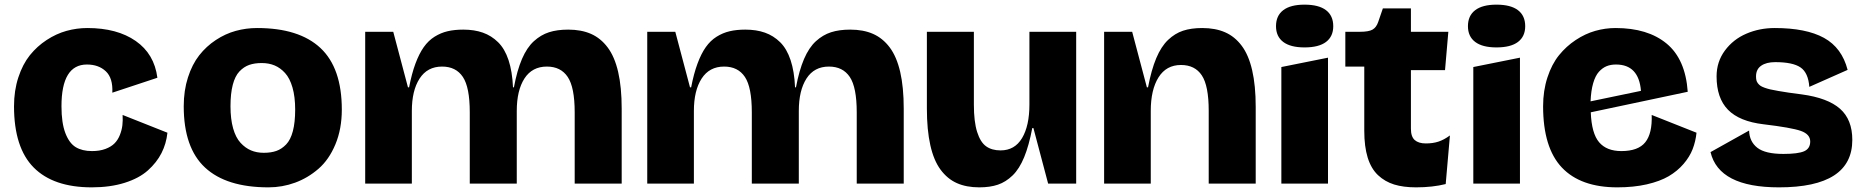

<svg xmlns="http://www.w3.org/2000/svg" viewBox="-20 -786 7995 822"><path d="M243.2 -331.1Q243.2 -259.8 259.8 -216.3Q276.4 -172.9 304.2 -156Q332 -139.2 374 -139.2Q406.7 -139.2 431.4 -148.4Q456.1 -157.7 470.5 -172.4Q484.9 -187 493.2 -208Q501.5 -229 503.9 -249.5Q506.3 -270 504.9 -293.9L696.8 -217.8Q691.9 -170.9 671.4 -130.6Q650.9 -90.3 613.3 -56.6Q575.7 -22.9 513.9 -3.4Q452.1 16.1 373 16.1Q208.5 16.1 124.3 -68.8Q40 -153.8 40 -331.1Q40 -398.4 58.6 -454.8Q77.1 -511.2 107.9 -549.6Q138.7 -587.9 179.7 -614.7Q220.7 -641.6 264.6 -653.8Q308.6 -666 354 -666Q481.4 -666 561 -610.6Q640.6 -555.2 653.8 -453.1L460.9 -389.2Q463.9 -451.7 433.1 -480.7Q402.3 -509.8 352.1 -509.8Q243.2 -509.8 243.2 -331.1Z M1129.4 16.1Q949.2 16.1 857.9 -68.6Q766.6 -153.3 766.6 -331.1Q766.6 -398.4 784.7 -454.6Q802.7 -510.7 833 -549.3Q863.3 -587.9 904.1 -614.7Q944.8 -641.6 989.3 -653.8Q1033.7 -666 1080.6 -666Q1260.3 -666 1351.8 -580.6Q1443.4 -495.1 1443.4 -316.9Q1443.4 -233.9 1416 -168.2Q1388.7 -102.5 1343.3 -63.2Q1297.9 -23.9 1243.2 -3.9Q1188.5 16.1 1129.4 16.1ZM1109.4 -131.8Q1140.6 -131.8 1163.3 -139.9Q1186 -147.9 1205.1 -167.7Q1224.1 -187.5 1233.9 -224.9Q1243.7 -262.2 1243.7 -316.9Q1243.7 -371.6 1232.2 -411.4Q1220.7 -451.2 1200.4 -473.4Q1180.2 -495.6 1155.5 -505.9Q1130.9 -516.1 1100.6 -516.1Q1069.8 -516.1 1046.9 -508.1Q1023.9 -500 1005.1 -480.2Q986.3 -460.4 976.6 -423.1Q966.8 -385.7 966.8 -331.1Q966.8 -276.4 978 -236.6Q989.3 -196.8 1009.8 -174.6Q1030.3 -152.3 1054.7 -142.1Q1079.1 -131.8 1109.4 -131.8Z M1543.5 -649.9H1663.6L1726.6 -412.1H1731.4Q1742.7 -470.7 1758.5 -513.4Q1774.4 -556.2 1794.2 -584.2Q1814 -612.3 1840.6 -628.9Q1867.2 -645.5 1896.5 -652.3Q1925.8 -659.2 1963.4 -659.2Q2010.7 -659.2 2047.4 -646.2Q2084 -633.3 2112.5 -605.2Q2141.1 -577.1 2157.2 -528.6Q2173.3 -480 2176.3 -412.1H2180.2Q2193.8 -484.9 2214.8 -533.7Q2235.8 -582.5 2265.6 -609.6Q2295.4 -636.7 2330.3 -647.9Q2365.2 -659.2 2412.6 -659.2Q2468.8 -659.2 2510.3 -640.9Q2551.8 -622.6 2581.5 -583Q2611.3 -543.5 2626.5 -478Q2641.6 -412.6 2641.6 -320.8V0H2440.4V-305.2Q2440.4 -412.1 2410.6 -456.5Q2380.9 -501 2321.3 -501Q2258.3 -501 2225.3 -450Q2192.4 -398.9 2192.4 -311V0H1991.2V-305.2Q1991.2 -412.1 1961.7 -456.5Q1932.1 -501 1872.6 -501Q1809.6 -501 1776.4 -449.7Q1743.2 -398.4 1743.2 -311V0H1543.5Z M2751 -649.9H2871.1L2934.1 -412.1H2939Q2950.2 -470.7 2966.1 -513.4Q2981.9 -556.2 3001.7 -584.2Q3021.5 -612.3 3048.1 -628.9Q3074.7 -645.5 3104 -652.3Q3133.3 -659.2 3170.9 -659.2Q3218.3 -659.2 3254.9 -646.2Q3291.5 -633.3 3320.1 -605.2Q3348.6 -577.1 3364.7 -528.6Q3380.9 -480 3383.8 -412.1H3387.7Q3401.4 -484.9 3422.4 -533.7Q3443.4 -582.5 3473.1 -609.6Q3502.9 -636.7 3537.8 -647.9Q3572.8 -659.2 3620.1 -659.2Q3676.3 -659.2 3717.8 -640.9Q3759.3 -622.6 3789.1 -583Q3818.8 -543.5 3834 -478Q3849.1 -412.6 3849.1 -320.8V0H3647.9V-305.2Q3647.9 -412.1 3618.2 -456.5Q3588.4 -501 3528.8 -501Q3465.8 -501 3432.9 -450Q3399.9 -398.9 3399.9 -311V0H3198.7V-305.2Q3198.7 -412.1 3169.2 -456.5Q3139.6 -501 3080.1 -501Q3017.1 -501 2983.9 -449.7Q2950.7 -398.4 2950.7 -311V0H2751Z M3948.2 -649.9H4149.4V-337.9Q4149.4 -265.1 4163.3 -221.2Q4177.2 -177.2 4201.7 -159.7Q4226.1 -142.1 4263.7 -142.1Q4324.2 -142.1 4355.7 -194.8Q4387.2 -247.6 4387.2 -338.9V-649.9H4587.4V0H4467.3L4404.3 -237.8H4399.4Q4385.3 -163.1 4364.7 -113Q4344.2 -63 4315.2 -34.9Q4286.1 -6.8 4252.4 4.6Q4218.8 16.1 4172.4 16.1Q4117.2 16.1 4076.7 -2Q4036.1 -20 4006.8 -59.6Q3977.5 -99.1 3962.9 -164.6Q3948.2 -230 3948.2 -321.8Z M4707 -649.9H4827.1L4890.1 -412.1H4895Q4909.2 -486.8 4930.2 -536.9Q4951.2 -586.9 4980.7 -615Q5010.3 -643.1 5044.9 -654.5Q5079.6 -666 5127 -666Q5183.1 -666 5224.6 -647.9Q5266.1 -629.9 5295.9 -590.3Q5325.7 -550.8 5340.8 -485.4Q5356 -419.9 5356 -328.1V0H5154.8V-312Q5154.8 -418.9 5125.2 -463.4Q5095.7 -507.8 5036.1 -507.8Q4973.1 -507.8 4939.9 -454.8Q4906.7 -401.9 4906.7 -311V0H4707Z M5564.9 -583Q5504.9 -583 5473.9 -606.4Q5442.9 -629.9 5442.9 -673.8Q5442.9 -718.8 5473.9 -742.4Q5504.9 -766.1 5564.9 -766.1Q5626 -766.1 5657 -742.4Q5688 -718.8 5688 -673.8Q5688 -629.9 5657 -606.4Q5626 -583 5564.9 -583ZM5665.5 0H5465.8V-499L5665.5 -539.1Z M6020.5 -234.9Q6020.5 -200.7 6036.9 -186.3Q6053.2 -171.9 6084.5 -171.9Q6114.7 -171.9 6138.4 -179.7Q6162.1 -187.5 6187.5 -206.1L6169.4 2Q6112.8 16.1 6042.5 16.1Q5988.3 16.1 5948.7 3.9Q5909.2 -8.3 5879.6 -36.1Q5850.1 -64 5835.4 -111.3Q5820.8 -158.7 5820.8 -226.1V-501H5739.7V-649.9H5801.8Q5840.3 -649.9 5856.4 -659.4Q5872.6 -668.9 5880.4 -691.9L5900.4 -750H6020.5V-649.9H6180.7L6166.5 -485.8H6020.5Z M6386.7 -583Q6326.7 -583 6295.7 -606.4Q6264.6 -629.9 6264.6 -673.8Q6264.6 -718.8 6295.7 -742.4Q6326.7 -766.1 6386.7 -766.1Q6447.8 -766.1 6478.8 -742.4Q6509.8 -718.8 6509.8 -673.8Q6509.8 -629.9 6478.8 -606.4Q6447.8 -583 6386.7 -583ZM6487.3 0H6287.6V-499L6487.3 -539.1Z M6586.4 -331.1Q6586.4 -397.9 6605 -454.6Q6623.5 -511.2 6654.5 -549.6Q6685.5 -587.9 6726.1 -614.7Q6766.6 -641.6 6809.6 -653.8Q6852.5 -666 6896.5 -666Q7034.7 -666 7115.2 -599.4Q7195.8 -532.7 7205.6 -393.1L6790.5 -305.2Q6793.9 -214.8 6826.2 -177Q6858.4 -139.2 6921.4 -139.2Q6993.7 -139.2 7023.9 -177Q7054.2 -214.8 7051.3 -293.9L7243.2 -217.8Q7239.3 -180.2 7226.6 -147.5Q7213.9 -114.7 7187.7 -84.2Q7161.6 -53.7 7124.3 -31.7Q7086.9 -9.8 7030.5 3.2Q6974.1 16.1 6904.3 16.1Q6747.1 16.1 6666.7 -68.8Q6586.4 -153.8 6586.4 -331.1ZM6898.4 -509.8Q6876 -509.8 6858.4 -502.7Q6840.8 -495.6 6825.4 -478.8Q6810.1 -461.9 6800.8 -429.9Q6791.5 -397.9 6789.6 -352.1L7005.4 -397Q6996.1 -509.8 6898.4 -509.8Z M7910.2 -187Q7910.2 16.1 7596.2 16.1Q7338.9 16.1 7303.2 -134.8L7468.3 -227.1Q7469.7 -179.7 7503.7 -153.3Q7537.6 -127 7615.2 -127Q7677.7 -127 7703.9 -138.4Q7730 -149.9 7730 -180.2Q7730 -211.4 7689.7 -225.6Q7649.4 -239.7 7530.3 -253.9Q7426.8 -266.1 7377.9 -316.2Q7329.1 -366.2 7329.1 -459Q7329.1 -521.5 7364.7 -569.6Q7400.4 -617.7 7456.5 -641.8Q7512.7 -666 7578.1 -666Q7712.4 -666 7789.1 -623.8Q7865.7 -581.5 7890.1 -486.8L7726.1 -414.1Q7721.7 -474.6 7688.5 -497.3Q7655.3 -520 7580.1 -520Q7542 -520 7520 -504.6Q7498 -489.3 7498 -459Q7498 -449.7 7499.5 -442.9Q7501 -436 7505.6 -429.9Q7510.3 -423.8 7516.1 -419.4Q7522 -415 7534.2 -410.6Q7546.4 -406.2 7558.8 -403.3Q7571.3 -400.4 7593.8 -396.5Q7616.2 -392.6 7637.9 -389.4Q7659.7 -386.2 7694.3 -381.8Q7805.2 -366.7 7857.7 -320.3Q7910.2 -273.9 7910.2 -187Z"/></svg>

Font: Mayenne Sans Regular
Style: Regular
Weight: 600
Width: 6
Designer: Jérémy Landes — Studio Triple
Foundry: Jérémy Landes — Studio Triple
Version: Version 1.001;hotconv 1.0.109;makeotfexe 2.5.65596